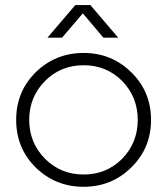

<svg xmlns="http://www.w3.org/2000/svg" viewBox="-20 -717 651 748"><path d="M302.7 -665Q283.2 -641.6 221.7 -570.3Q208 -570.3 165 -570.3Q192.4 -601.6 273.4 -697.3Q288.1 -697.3 332 -697.3Q359.4 -665 440.4 -570.3Q425.8 -570.3 382.8 -570.3Q363.3 -593.8 302.7 -665ZM305.7 -510.7Q415 -510.7 491.2 -435.5Q568.4 -360.4 568.4 -250Q568.4 -139.6 491.2 -64.5Q415 10.7 305.7 10.7Q196.3 10.7 119.1 -64.5Q43 -139.6 43 -250Q43 -360.4 119.1 -435.5Q196.3 -510.7 305.7 -510.7ZM305.7 -37.1Q394.5 -37.1 456.1 -98.6Q516.6 -161.1 516.6 -250Q516.6 -338.9 456.1 -401.4Q394.5 -462.9 305.7 -462.9Q216.8 -462.9 155.3 -401.4Q93.8 -338.9 93.8 -250Q93.8 -161.1 155.3 -98.6Q216.8 -37.1 305.7 -37.1Z"/></svg>

Font: LeFont
Style: ExtraLight
Weight: 200
Designer: Leryon MEDIA
Version: Version 1.0